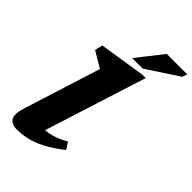

<svg xmlns="http://www.w3.org/2000/svg" viewBox="-278 -1031 1141 1141"><g transform="rotate(45 292.5 -461.0)"><path d="M196 -590.5Q187 -596 168.5 -607Q150 -618 129.8 -630Q109.5 -642 95.5 -650.5L107 -699.5L398 -745H426.5L222.5 -103Q294 -108.5 366.5 -152L394 -108Q332 -59.5 281 -33.2Q230 -7 186.2 3Q142.5 13 101.5 13Q55.5 13 39 -14.2Q22.5 -41.5 43 -106ZM285.5 -772 413.5 -935H585L575.5 -904.5L374 -772Z"/></g></svg>

Font: Newsreader Caption
Style: Bold Italic
Weight: 700
Italic angle: -17°
Designer: Hugues Gentile
Foundry: Production Type
Version: Version 1.001